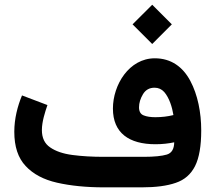

<svg xmlns="http://www.w3.org/2000/svg" viewBox="-20 -806 927 826"><path d="M550.3 -701.2 634.8 -616.7 719.2 -701.2 634.8 -785.6ZM729.5 -193.8C729 -165 718.8 -147.5 697.8 -141.1C676.8 -134.8 643.6 -131.3 598.6 -131.3H427.2C377.4 -131.3 332.5 -133.8 292 -139.2C251.5 -144.5 219.7 -155.3 195.8 -171.9C171.9 -188 160.2 -212.9 160.2 -246.6C160.2 -282.2 173.8 -324.2 184.1 -354L74.7 -395.5C55.7 -350.1 41.5 -295.4 41.5 -239.3C41.5 -175.3 57.6 -126.5 90.3 -91.8C122.6 -57.1 167.5 -33.2 225.6 -20C283.7 -6.8 350.6 0 427.2 0H589.8C649.9 0 698.7 -6.3 736.3 -19.5C773.9 -32.2 801.3 -56.2 819.3 -91.8C836.9 -127 845.7 -178.2 845.7 -245.1C845.7 -321.8 830.6 -398.4 798.8 -458C767.1 -517.6 716.8 -555.2 646 -555.2C535.6 -555.2 465.8 -441.4 465.8 -338.9C465.8 -233.9 535.2 -185.5 648.9 -185.5C677.7 -185.5 704.6 -188.5 729.5 -193.8ZM648.4 -301.8C628.4 -301.8 611.3 -304.2 598.1 -309.6C585 -314.5 578.1 -326.2 578.1 -344.2C578.1 -363.3 584 -382.3 595.2 -400.9C606.4 -419.4 623 -428.7 645 -428.7C661.6 -428.7 675.3 -422.4 686.5 -410.2C708.5 -384.8 720.7 -344.7 726.1 -311C701.2 -304.7 675.3 -301.8 648.4 -301.8Z"/></svg>

Font: Vazirmatn
Style: Bold
Weight: 700
Designer: Saber Rastikerdar
Foundry: Saber Rastikerdar
Version: Version 33.003